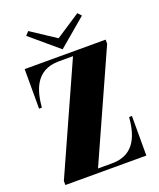

<svg xmlns="http://www.w3.org/2000/svg" viewBox="-161 -996 908 1094"><g transform="rotate(-20 292.5 -448.5)"><path d="M43 0H534V-240H517C509 -149 482 -25 336 -25H250L542 -675V-700H51V-460H68C76 -552 103 -675 249 -675H335L43 -25ZM124 -875 293 -732 462 -875 442 -897 293 -799 144 -897Z"/></g></svg>

Font: Sprat Condesed
Style: Bold
Weight: 700
Width: 3
Designer: Ethan Nakache
Foundry: Collletttivo
Version: Version 2.000;Glyphs 3.2 (3217)